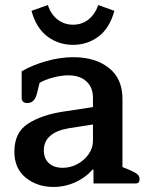

<svg xmlns="http://www.w3.org/2000/svg" viewBox="-20 -728 589 762"><path d="M105 -685 170 -708Q182 -671 208.5 -650.5Q235 -630 270 -630Q305 -630 331 -650.5Q357 -671 370 -708L434 -685Q415 -616 371 -583Q327 -550 270 -550Q213 -550 168.5 -583Q124 -616 105 -685ZM37 -126Q37 -202 91 -237Q145 -272 231 -285L349 -303V-339Q349 -381 323 -405Q297 -429 251 -429Q223 -429 189.5 -420Q156 -411 137 -399L127 -358Q122 -338 112.5 -328.5Q103 -319 88 -319Q77 -319 71.5 -324.5Q66 -330 66 -338V-445Q109 -470 164 -485.5Q219 -501 271 -501Q358 -501 412 -458.5Q466 -416 466 -336V-65L498 -52Q518 -43 526 -35.5Q534 -28 534 -17Q534 0 519 0H351V-55H347Q321 -24 279.5 -5Q238 14 192 14Q128 14 82.5 -22.5Q37 -59 37 -126ZM349 -169V-234L253 -219Q154 -202 154 -131Q154 -99 174 -80.5Q194 -62 229 -62Q260 -62 287.5 -77Q315 -92 332 -116.5Q349 -141 349 -169Z"/></svg>

Font: Maitree SemiBold
Style: Regular
Weight: 600
Designer: CadsonDemak Team
Foundry: CadsonDemak
Version: Version 1.001